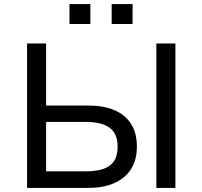

<svg xmlns="http://www.w3.org/2000/svg" viewBox="-20 -917 988 937"><path d="M112 0V-705H205V-402H411Q485 -402 538 -379.5Q591 -357 619.5 -312.5Q648 -268 648 -202Q648 -137 619.5 -92Q591 -47 538 -23.5Q485 0 411 0ZM205 -81H399Q479 -81 516.5 -109.5Q554 -138 554 -201Q554 -265 515 -293.5Q476 -322 399 -322H205ZM743 0V-705H836V0ZM525 -800V-897H627V-800ZM319 -800V-897H421V-800Z"/></svg>

Font: Nunito Sans 6pt
Style: Regular
Weight: 400
Version: Version 3.101;gftools[0.9.27]